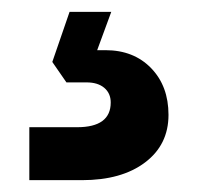

<svg xmlns="http://www.w3.org/2000/svg" viewBox="-20 -30 336 326"><path d="M98.1 -9.8H168.9L145 55.2H159.2Q207 55.2 236.6 85.7Q266.1 116.2 266.1 165Q266.1 215.8 226.3 245.8Q186.5 275.9 119.1 275.9H29.8V186H110.8Q168 186 168 144Q168 128.4 157 119.1Q146 109.9 127 109.9H92.8L68.8 75.2Z"/></svg>

Font: Overused Grotesk SemiBold
Style: Regular
Weight: 600
Version: Version 0.002